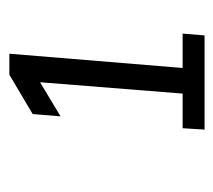

<svg xmlns="http://www.w3.org/2000/svg" viewBox="-44 -708 467 420"><g transform="rotate(-90 190.0 -498.5)"><path d="M193 -311 222 -675 248 -662 145 -600 150 -661 236 -712H282L249 -311ZM116 -285 119 -333H326L322 -285Z"/></g></svg>

Font: Muli Light
Style: Italic
Weight: 300
Italic angle: -4.541°
Designer: Vernon Adams
Foundry: Vernon Adams
Version: Version 2.100; ttfautohint (v1.8.1.43-b0c9)